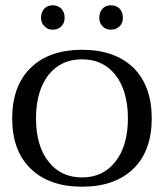

<svg xmlns="http://www.w3.org/2000/svg" viewBox="-20 -695 620 725"><path d="M148 -596C156 -587 166 -583 179 -583C192 -583 203 -587 212 -596C220 -604 224 -615 224 -628C224 -642 220 -653 212 -662C203 -671 192 -675 179 -675C166 -675 155 -671 147 -662C139 -653 135 -642 135 -628C135 -615 139 -604 148 -596ZM367 -596C375 -587 386 -583 399 -583C412 -583 423 -587 432 -596C440 -604 444 -615 444 -628C444 -642 440 -653 432 -662C423 -671 412 -675 399 -675C386 -675 375 -671 367 -662C359 -653 355 -642 355 -628C355 -615 359 -604 367 -596ZM96 -58C142 -13 207 10 290 10C373 10 437 -13 484 -58C530 -103 553 -167 553 -248C553 -329 530 -393 484 -439C437 -484 373 -507 290 -507C207 -507 142 -484 96 -439C49 -393 26 -329 26 -248C26 -167 49 -103 96 -58ZM416 -85C385 -45 343 -25 290 -25C236 -25 194 -45 163 -85C132 -124 116 -179 116 -248C116 -317 132 -372 163 -412C194 -451 236 -471 290 -471C343 -471 385 -451 416 -412C447 -372 463 -317 463 -248C463 -179 447 -124 416 -85Z"/></svg>

Font: BUSH 25 TRIRONG
Style: Regular
Weight: 400
Designer: Katatrad Team
Foundry: CadsonDemak